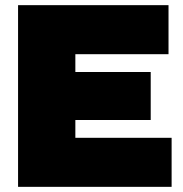

<svg xmlns="http://www.w3.org/2000/svg" viewBox="-20 -724 709 744"><path d="M50 0V-704H633V-514H272V-445H564V-259H272V-190H645V0Z"/></svg>

Font: Prodigy Sans Black
Style: Regular
Weight: 900
Designer: Wei Huang
Foundry: Wei Huang
Version: Version 1.003; ttfautohint (v1.8.3)